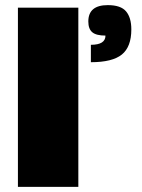

<svg xmlns="http://www.w3.org/2000/svg" viewBox="-20 -730 554 750"><path d="M50 0V-700H286V0ZM325 -646Q325 -710 401 -710Q452 -710 472.5 -685.5Q493 -661 493 -615Q493 -547 456 -517Q419 -487 335 -487V-555Q392 -555 392 -591Q356 -591 340.5 -604Q325 -617 325 -646Z"/></svg>

Font: Fivo Sans Modern ExtBlk
Style: Regular
Weight: 950
Designer: Alexander Slobzheninov
Foundry: Alexander Slobzheninov
Version: 1.0